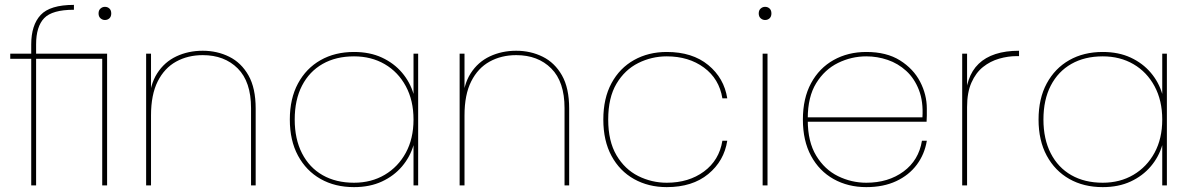

<svg xmlns="http://www.w3.org/2000/svg" viewBox="-20 -760 4888 787"><path d="M108 0V-578Q108 -657 146.5 -698.5Q185 -740 283 -740V-720Q194 -720 161 -685.5Q128 -651 128 -578V0ZM410 -678Q400 -678 392 -685Q384 -692 384 -705Q384 -718 392 -725Q400 -732 410 -732Q421 -732 428.5 -725Q436 -718 436 -705Q436 -692 428.5 -685Q421 -678 410 -678ZM22 -540H419V0H399V-519H22Z M579 0V-540H599V0ZM1009 0V-317Q1009 -425 954.5 -479.5Q900 -534 811 -534Q750 -534 702 -507.5Q654 -481 626.5 -426.5Q599 -372 599 -287L591 -340Q594 -412 624 -459Q654 -506 703 -529Q752 -552 811 -552Q870 -552 919.5 -527.5Q969 -503 998.5 -451Q1028 -399 1028 -315V0Z M1168 -270Q1168 -356 1201.5 -418Q1235 -480 1294 -513.5Q1353 -547 1431 -547Q1496 -547 1545.5 -524Q1595 -501 1628 -462Q1661 -423 1675 -375V-540H1694V0H1675V-165Q1661 -117 1628 -78Q1595 -39 1545.5 -16Q1496 7 1431 7Q1353 7 1294 -26.5Q1235 -60 1201.5 -122Q1168 -184 1168 -270ZM1675 -270Q1675 -348 1643.5 -406.5Q1612 -465 1557 -497Q1502 -529 1431 -529Q1357 -529 1302.5 -498Q1248 -467 1218 -409Q1188 -351 1188 -270Q1188 -190 1218 -131.5Q1248 -73 1302.5 -42Q1357 -11 1431 -11Q1502 -11 1557 -43.5Q1612 -76 1643.5 -134Q1675 -192 1675 -270Z M1864 0V-540H1884V0ZM2294 0V-317Q2294 -425 2239.5 -479.5Q2185 -534 2096 -534Q2035 -534 1987 -507.5Q1939 -481 1911.5 -426.5Q1884 -372 1884 -287L1876 -340Q1879 -412 1909 -459Q1939 -506 1988 -529Q2037 -552 2096 -552Q2155 -552 2204.5 -527.5Q2254 -503 2283.5 -451Q2313 -399 2313 -315V0Z M2453 -270Q2453 -357 2486.5 -419Q2520 -481 2579 -514Q2638 -547 2713 -547Q2818 -547 2883 -493.5Q2948 -440 2961 -357H2941Q2928 -437 2865.5 -483Q2803 -529 2713 -529Q2651 -529 2596 -501.5Q2541 -474 2507 -417Q2473 -360 2473 -270Q2473 -181 2507 -123.5Q2541 -66 2596 -38.5Q2651 -11 2713 -11Q2803 -11 2865.5 -57Q2928 -103 2941 -183H2961Q2948 -100 2883 -46.5Q2818 7 2713 7Q2638 7 2579 -26Q2520 -59 2486.5 -121Q2453 -183 2453 -270Z M3106 0V-540H3126V0ZM3116 -678Q3106 -678 3098 -685Q3090 -692 3090 -705Q3090 -718 3098 -725Q3106 -732 3116 -732Q3127 -732 3134.5 -725Q3142 -718 3142 -705Q3142 -692 3134.5 -685Q3127 -678 3116 -678Z M3281 -261V-279H3761Q3765 -344 3746.5 -391.5Q3728 -439 3694.5 -469.5Q3661 -500 3618.5 -514.5Q3576 -529 3531 -529Q3470 -529 3415 -502Q3360 -475 3325.5 -419Q3291 -363 3291 -275V-267Q3291 -179 3325.5 -122Q3360 -65 3415 -38Q3470 -11 3531 -11Q3621 -11 3683.5 -57Q3746 -103 3759 -183H3779Q3770 -128 3738 -85Q3706 -42 3653.5 -17.5Q3601 7 3531 7Q3456 7 3397 -26Q3338 -59 3304.5 -121Q3271 -183 3271 -270Q3271 -357 3304.5 -419Q3338 -481 3397 -514Q3456 -547 3531 -547Q3614 -547 3669 -512.5Q3724 -478 3751.5 -425Q3779 -372 3779 -315Q3779 -296 3779 -285.5Q3779 -275 3778 -261Z M3944 -321 3937 -341Q3937 -393 3950.5 -432.5Q3964 -472 3991.5 -498.5Q4019 -525 4060.5 -538.5Q4102 -552 4157 -552V-530H4148Q4112 -530 4075.5 -519.5Q4039 -509 4009.5 -485.5Q3980 -462 3962 -421.5Q3944 -381 3944 -321ZM3924 0V-540H3944V0Z M4237 -270Q4237 -356 4270.5 -418Q4304 -480 4363 -513.5Q4422 -547 4500 -547Q4565 -547 4614.5 -524Q4664 -501 4697 -462Q4730 -423 4744 -375V-540H4763V0H4744V-165Q4730 -117 4697 -78Q4664 -39 4614.5 -16Q4565 7 4500 7Q4422 7 4363 -26.5Q4304 -60 4270.5 -122Q4237 -184 4237 -270ZM4744 -270Q4744 -348 4712.5 -406.5Q4681 -465 4626 -497Q4571 -529 4500 -529Q4426 -529 4371.5 -498Q4317 -467 4287 -409Q4257 -351 4257 -270Q4257 -190 4287 -131.5Q4317 -73 4371.5 -42Q4426 -11 4500 -11Q4571 -11 4626 -43.5Q4681 -76 4712.5 -134Q4744 -192 4744 -270Z"/></svg>

Font: Poppins Variable
Style: Regular
Weight: 100
Designer: Jonny Pinhorn
Foundry: Indian Type Foundry
Version: Version 6.000